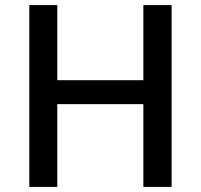

<svg xmlns="http://www.w3.org/2000/svg" viewBox="-20 -734 789 754"><path d="M654 0H543V-325H205V0H95V-714H205V-419H543V-714H654Z"/></svg>

Font: Noto Kufi Arabic Medium
Style: Regular
Weight: 500
Designer: Monotype Design Team, David Williams, Khaled Hosny
Foundry: Google LLC
Version: Version 2.109; ttfautohint (v1.8.4.7-5d5b)